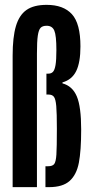

<svg xmlns="http://www.w3.org/2000/svg" viewBox="-20 -770 379 790"><path d="M172 -750Q241 -750 276 -711.5Q311 -673 311 -579Q311 -513 293.5 -477.5Q276 -442 237 -431V-427Q278 -416 296 -373.5Q314 -331 314 -237Q314 -150 304.5 -100.5Q295 -51 266.5 -25.5Q238 0 182 0H167V-86H178Q196 -86 203 -95Q210 -104 212 -133.5Q214 -163 214 -240Q214 -305 211.5 -333.5Q209 -362 202 -371.5Q195 -381 179 -381H171V-467H179Q191 -467 198 -474.5Q205 -482 208.5 -502.5Q212 -523 212 -564Q212 -624 203.5 -644Q195 -664 172 -664Q155 -664 147 -655.5Q139 -647 135.5 -623Q132 -599 132 -549V0H32V-541Q32 -617 45.5 -662.5Q59 -708 89 -729Q119 -750 172 -750Z"/></svg>

Font: Saira Ultra Condensed
Style: Bold
Weight: 700
Width: 1
Designer: Hector Gatti with collaboration of the Omnibus-Type team
Foundry: Omnibus-Type
Version: Version 1.001; ttfautohint (v1.8)